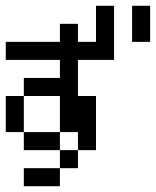

<svg xmlns="http://www.w3.org/2000/svg" viewBox="-20 -645 540 665"><path d="M62.5 0V-62.5H125V0ZM125 0V-62.5H187.5V0ZM187.5 -62.5V-125H250V-62.5ZM250 -125V-187.5H312.5V-125ZM62.5 -125V-187.5H125V-125ZM125 -125V-187.5H187.5V-125ZM0 -187.5V-250H62.5V-187.5ZM0 -250V-312.5H62.5V-250ZM62.5 -312.5V-375H125V-312.5ZM125 -312.5V-375H187.5V-312.5ZM187.5 -250V-312.5H250V-250ZM187.5 -187.5V-250H250V-187.5ZM250 -250V-312.5H312.5V-250ZM250 -187.5V-250H312.5V-187.5ZM187.5 -312.5V-375H250V-312.5ZM187.5 -375V-437.5H250V-375ZM187.5 -437.5V-500H250V-437.5ZM0 -437.5V-500H62.5V-437.5ZM62.5 -437.5V-500H125V-437.5ZM125 -437.5V-500H187.5V-437.5ZM250 -437.5V-500H312.5V-437.5ZM312.5 -437.5V-500H375V-437.5ZM187.5 -500V-562.5H250V-500ZM312.5 -562.5V-625H375V-562.5ZM312.5 -500V-562.5H375V-500ZM437.5 -562.5V-625H500V-562.5ZM437.5 -500V-562.5H500V-500Z"/></svg>

Font: AprilSans
Style: Regular
Weight: 400
Designer: typesprite
Version: Version 1.001;PS 001.001;hotconv 1.0.88;makeotf.lib2.5.64775